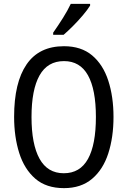

<svg xmlns="http://www.w3.org/2000/svg" viewBox="-20 -963 659 993"><path d="M567 -358Q567 -253 540 -169.5Q513 -86 456 -38Q399 10 311 10Q219 10 162.5 -39Q106 -88 79.5 -171.5Q53 -255 53 -359Q53 -536 117.5 -630Q182 -724 311 -724Q400 -724 456.5 -676.5Q513 -629 540 -546Q567 -463 567 -358ZM143 -358Q143 -217 184.5 -142Q226 -67 310 -67Q394 -67 435 -141Q476 -215 476 -358Q476 -500 435 -573.5Q394 -647 311 -647Q226 -647 184.5 -573Q143 -499 143 -358ZM446 -934Q433 -913 409 -884.5Q385 -856 357.5 -828.5Q330 -801 309 -783H255V-794Q281 -831 305.5 -870Q330 -909 346 -943H446Z"/></svg>

Font: Noto Sans Thai Cond
Style: Regular
Weight: 400
Width: 3
Designer: Monotype Design Team
Foundry: Monotype Imaging Inc.
Version: Version 2.002; ttfautohint (v1.8.4.7-5d5b)